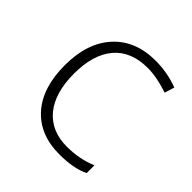

<svg xmlns="http://www.w3.org/2000/svg" viewBox="-145 -614 733 733"><g transform="rotate(45 221.5 -247.5)"><path d="M280.1 9.1Q173.9 9.1 114 -58.1Q54.1 -125.4 54.1 -246.2Q54.1 -367 116.5 -435.5Q179 -504 287.2 -504Q350.9 -504 410 -481.8L397.9 -441.9Q333.7 -463.1 286.1 -463.1Q195.7 -463.1 148.6 -407.2Q101.6 -351.4 101.6 -248.5Q101.6 -145.6 148.1 -88.5Q195.1 -31.9 279.6 -31.9Q346.8 -31.9 404.4 -56.1V-14.2Q357.4 9.1 280.1 9.1Z"/></g></svg>

Font: Khula Light
Style: Regular
Weight: 300
Designer: Erin McLaughlin, Steve Matteson
Version: Version 1.002;PS 1.0;hotconv 1.0.72;makeotf.lib2.5.5900; ttf